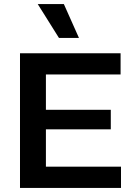

<svg xmlns="http://www.w3.org/2000/svg" viewBox="-20 -921 652 941"><path d="M78 0V-660H571V-556H205V-383H523V-287H205V-104H573V0ZM269 -735 165 -901H293L367 -735Z"/></svg>

Font: Bricolage Grotesque 12pt SemiBold
Style: Regular
Weight: 600
Designer: Mathieu Triay
Foundry: Atelier Triay
Version: Version 1.001; ttfautohint (v1.8.4.7-5d5b);gftools[0.9.33.de